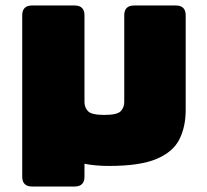

<svg xmlns="http://www.w3.org/2000/svg" viewBox="-20 -590 753 700"><path d="M657 -189Q657 -128 634 -82Q611 -36 550.5 -10.5Q490 15 378 15Q327 15 288 7V54Q288 90 252 90H97Q61 90 61 54V-534Q61 -570 97 -570H252Q288 -570 288 -534V-218Q288 -198 301 -184.5Q314 -171 360 -171Q407 -171 420 -184.5Q433 -198 433 -218V-534Q433 -570 469 -570H621Q657 -570 657 -534Z"/></svg>

Font: Bungee Tint
Style: Regular
Weight: 400
Designer: David Jonathan Ross
Foundry: David Jonathan Ross
Version: Version 2.001